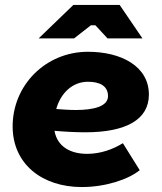

<svg xmlns="http://www.w3.org/2000/svg" viewBox="-20 -740 652 775"><path d="M310 15C405 15 497 -15 544 -53L476 -162C437 -138 387 -119 332 -119C263 -119 211 -149 200 -212C245 -208 287 -206 325 -206C488 -206 581 -257 581 -358C581 -473 469 -531 335 -531C164 -531 31 -396 31 -230C31 -78 150 15 310 15ZM555 -585 463 -720H276L136 -585H279L347 -638H365L414 -585ZM207 -300C225 -364 272 -410 335 -410C383 -410 416 -393 416 -352C416 -310 357 -296 286 -296C260 -296 233 -298 207 -300Z"/></svg>

Font: Fixel Display 20240404 ExBold
Style: Italic
Weight: 800
Italic angle: -10°
Designer: AlfaBravo + MacPaw
Foundry: Kyrylo Tkachov, Marchela Mozhyna, Serhii Makarenko, Maria Weinstein, Zakhar Kryvoshyya
Version: Version 1.211;Glyphs 3.2 (3225)